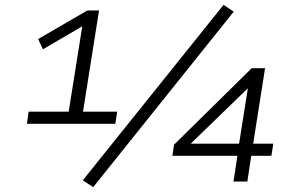

<svg xmlns="http://www.w3.org/2000/svg" viewBox="-20 -748 1222 791"><path d="M91 -238 98 -288H263L322 -659L347 -656L157 -545L137 -587L340 -705H388L322 -288H463L455 -238ZM364 23 321 -5 901 -728 943 -700ZM942 0 958 -106H690L697 -152L1017 -467H1072L1023 -156H1106L1098 -106H1015L999 0ZM965 -156 1002 -390H1007L744 -135L746 -156Z"/></svg>

Font: Nunito Sans 7pt SemiExpanded Light
Style: Italic
Weight: 300
Width: 6
Italic angle: -9°
Designer: Vernon Adams
Foundry: Vernon Adams
Version: Version 3.101;gftools[0.9.27]